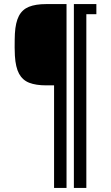

<svg xmlns="http://www.w3.org/2000/svg" viewBox="-20 -820 544 940"><path d="M244.7 100V-402.1H206.3Q155.9 -402.1 123.2 -414.8Q90.4 -427.5 73.4 -458.9Q56.3 -490.3 52.9 -547.1Q51.9 -565.8 51.7 -587.4Q51.5 -609 52 -627.3Q52.5 -645.7 52.9 -655.5Q56 -710.3 72.5 -741.9Q89 -773.5 121.8 -786.8Q154.6 -800 206.3 -800H305.7V100ZM341.7 100V-800H402.7V100ZM362.9 -750.6V-800H451.8V-750.6Z"/></svg>

Font: Big Shoulders Stencil Text SC Thin
Style: Regular
Weight: 100
Designer: Patric King
Foundry: XO Type Co
Version: Version 2.001